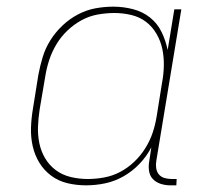

<svg xmlns="http://www.w3.org/2000/svg" viewBox="-20 -548 640 576"><path d="M238 8Q209 8 182 1.5Q155 -5 133.5 -21Q112 -37 98 -60Q84 -83 78 -110Q72 -137 73 -165.5Q74 -194 79 -223L95 -323Q100 -350 108 -376.5Q116 -403 131 -427Q146 -451 167 -471Q188 -491 213.5 -504.5Q239 -518 266 -523Q293 -528 320 -528Q350 -528 379 -520.5Q408 -513 430 -495.5Q452 -478 464.5 -452.5Q477 -427 483 -398L503 -520H524L449 -66Q447 -55 448.5 -44Q450 -33 456.5 -25Q463 -17 473.5 -14Q484 -11 495 -11H510L509 8H491Q476 8 462 3.5Q448 -1 438.5 -11Q429 -21 427 -36Q425 -51 428 -66L434 -106Q420 -79 398.5 -56.5Q377 -34 350.5 -19Q324 -4 295.5 2Q267 8 238 8ZM243 -11Q267 -11 292 -15.5Q317 -20 340 -32Q363 -44 382.5 -62.5Q402 -81 416 -103.5Q430 -126 438 -150Q446 -174 450 -199L466 -299Q471 -325 471.5 -351Q472 -377 467 -401Q462 -425 449.5 -446.5Q437 -468 418 -482.5Q399 -497 374 -503Q349 -509 323 -509Q299 -509 273.5 -504.5Q248 -500 225 -487.5Q202 -475 182.5 -456.5Q163 -438 149.5 -415.5Q136 -393 128 -369Q120 -345 116 -320L99 -220Q95 -194 94 -168.5Q93 -143 98 -118.5Q103 -94 115.5 -73Q128 -52 147.5 -37.5Q167 -23 192 -17Q217 -11 243 -11Z"/></svg>

Font: Iosevka HT Thin Extended
Style: Italic
Weight: 100
Width: 7
Italic angle: -9°
Monospace: yes
Designer: Belleve Invis
Foundry: Belleve Invis
Version: Version 32.3.0; ttfautohint (v1.8.4)